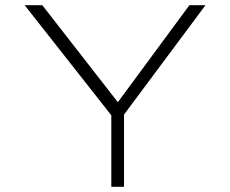

<svg xmlns="http://www.w3.org/2000/svg" viewBox="-20 -720 887 740"><path d="M409 0V-310L419 -263L75 -700H143L442 -316L426 -315L710 -700H772L445 -261L458 -318V0Z"/></svg>

Font: Lexend Peta ExtraLight
Style: Regular
Weight: 250
Version: Version 1.007